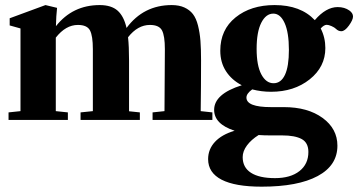

<svg xmlns="http://www.w3.org/2000/svg" viewBox="-20 -466 1392 746"><path d="M13.2 0V-29.3L59.6 -34.2V-355.5L17.6 -367.2V-395L156.7 -446.3L201.7 -435.5Q198.2 -404.8 197.3 -364.3Q262.2 -446.3 367.2 -446.3Q412.6 -446.3 437 -424.6Q461.4 -402.8 471.7 -357.4Q537.6 -446.3 647 -446.3Q675.8 -446.3 696.3 -437Q716.8 -427.7 729.5 -411.4Q742.2 -395 749.3 -366.9Q756.3 -338.9 758.8 -307.6Q761.2 -276.4 761.2 -231Q761.2 -132.3 759.8 -34.2L805.2 -29.3V0H572.8V-29.3L619.1 -34.2Q620.6 -196.8 620.6 -274.9Q620.6 -326.7 609.4 -347.9Q598.1 -369.1 562.5 -369.1Q515.1 -369.1 477.5 -321.3Q481.4 -286.1 481.4 -231V-33.7L523.4 -29.3V0H293V-29.3L340.8 -34.2V-274.9Q340.8 -326.7 329.6 -347.9Q318.4 -369.1 282.7 -369.1Q235.4 -369.1 196.8 -319.8V-34.2L243.7 -29.3V0Z M1033.2 -109.4Q995.6 -109.4 960 -118.7Q937.5 -102.5 937.5 -86.9Q937.5 -49.8 1033.2 -49.8H1083Q1175.8 -49.8 1233.4 -7.8Q1291 34.2 1291 100.1Q1291 176.8 1214.4 218Q1137.7 259.3 996.6 259.3Q893.6 259.3 841.1 232.2Q788.6 205.1 788.6 152.3Q788.6 113.8 815.2 85.2Q841.8 56.6 891.6 42Q812 16.1 812 -39.1Q812 -101.1 919.4 -134.8Q879.9 -155.3 857.9 -189.5Q835.9 -223.6 835.9 -269Q835.9 -350.6 895.3 -398.4Q954.6 -446.3 1046.9 -446.3Q1148.4 -446.3 1203.1 -387.7Q1246.6 -438.5 1292 -438.5Q1318.8 -438.5 1337.4 -425.3Q1351.6 -415 1351.6 -401.9Q1351.6 -388.7 1335.7 -366.7Q1319.8 -344.7 1306.2 -344.7Q1294.4 -344.7 1285.2 -354Q1279.8 -359.4 1268.3 -364.5Q1256.8 -369.6 1249.5 -369.6Q1238.8 -369.6 1226.1 -355.5Q1244.1 -320.3 1244.1 -279.3Q1244.1 -206.1 1183.3 -157.7Q1122.6 -109.4 1033.2 -109.4ZM1043 -142.6Q1071.8 -142.6 1087.2 -175.3Q1102.5 -208 1102.5 -272Q1102.5 -339.8 1085.9 -376.5Q1069.3 -413.1 1042 -413.1Q1013.2 -413.1 995.1 -377.4Q977.1 -341.8 977.1 -275.9Q977.1 -211.4 995.4 -177Q1013.7 -142.6 1043 -142.6ZM922.9 144.5Q922.9 184.6 955.1 205.3Q987.3 226.1 1048.3 226.1Q1108.9 226.1 1143.6 198.7Q1178.2 171.4 1178.2 124.5Q1178.2 88.4 1152.1 74.2Q1126 60.1 1076.2 60.1H1028.8Q1005.4 60.1 984.9 58.6Q956.1 76.7 939.5 99.1Q922.9 121.6 922.9 144.5Z"/></svg>

Font: Elstob Grade
Style: Regular
Weight: 400
Designer: Peter S. Baker
Version: Version 1.015